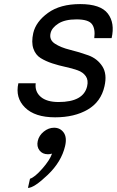

<svg xmlns="http://www.w3.org/2000/svg" viewBox="-20 -560 573 941"><path d="M245 66Q275 66 292 89.5Q309 113 299 156Q281 233 214 297Q147 361 117 361L127 316Q150 309 187 267Q224 225 235 193Q224 196 215 196Q188 196 173.5 177Q159 158 165 131Q171 104 194.5 85Q218 66 245 66ZM373 -540Q473 -540 508.5 -493.5Q544 -447 527 -373H442Q448 -419 430.5 -442Q413 -465 355 -465Q298 -465 266 -444.5Q234 -424 228 -398Q220 -365 249 -346Q278 -327 323 -316Q368 -305 412.5 -289Q457 -273 481.5 -235Q506 -197 492 -137Q475 -61 410 -23Q345 15 250 15Q151 15 102.5 -33Q54 -81 70 -152H155Q150 -111 179.5 -85.5Q209 -60 267 -60Q389 -60 407 -137Q414 -167 400.5 -186.5Q387 -206 360.5 -215.5Q334 -225 301 -232Q268 -239 236 -249.5Q204 -260 179 -275.5Q154 -291 143.5 -322Q133 -353 143 -398Q156 -454 215.5 -497Q275 -540 373 -540Z"/></svg>

Font: Miedinger
Style: Italic
Weight: 400
Italic angle: -13°
Version: Version 001.000